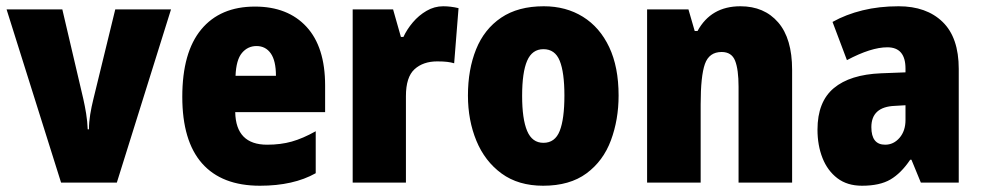

<svg xmlns="http://www.w3.org/2000/svg" viewBox="-20 -583 3135 613"><path d="M175 0 1 -553H179L246 -267Q251 -245 255 -220.5Q259 -196 260 -170H264Q264 -193 268 -217.5Q272 -242 278 -266L348 -553H526L353 0Z M794 -562Q899 -562 958.5 -497.5Q1018 -433 1018 -310V-225H731Q733 -121 833 -121Q876 -121 911.5 -131Q947 -141 988 -164V-30Q917 10 810 10Q688 10 625 -61.5Q562 -133 562 -274Q562 -416 622.5 -489Q683 -562 794 -562ZM799 -436Q771 -436 752.5 -414Q734 -392 732 -341H861Q861 -389 844.5 -412.5Q828 -436 799 -436Z M1395 -563Q1419 -563 1444 -557L1430 -381Q1420 -384 1407.5 -385.5Q1395 -387 1376 -387Q1331 -387 1303.5 -362Q1276 -337 1276 -276V0H1106V-553H1235L1260 -465H1268Q1279 -489 1298 -511.5Q1317 -534 1342 -548.5Q1367 -563 1395 -563Z M1955 -278Q1955 -201 1930.5 -135Q1906 -69 1852.5 -29.5Q1799 10 1714 10Q1635 10 1581.5 -29Q1528 -68 1501 -133.5Q1474 -199 1474 -278Q1474 -361 1500 -425.5Q1526 -490 1580 -526.5Q1634 -563 1716 -563Q1787 -563 1841 -529.5Q1895 -496 1925 -432.5Q1955 -369 1955 -278ZM1647 -277Q1647 -203 1663 -165Q1679 -127 1715 -127Q1752 -127 1767 -165Q1782 -203 1782 -278Q1782 -352 1767 -389Q1752 -426 1715 -426Q1679 -426 1663 -389Q1647 -352 1647 -277Z M2344 -563Q2420 -563 2464.5 -511.5Q2509 -460 2509 -360V0H2338V-306Q2338 -361 2327 -389Q2316 -417 2284 -417Q2244 -417 2230.5 -378.5Q2217 -340 2217 -250V0H2046V-553H2178L2198 -484H2207Q2250 -563 2344 -563Z M2849 -563Q2938 -563 2989.5 -513Q3041 -463 3041 -363V0H2920L2890 -73H2886Q2857 -30 2823 -10Q2789 10 2732 10Q2685 10 2653.5 -14Q2622 -38 2606 -78.5Q2590 -119 2590 -169Q2590 -258 2642 -301.5Q2694 -345 2793 -349L2871 -352V-364Q2871 -432 2813 -432Q2761 -432 2684 -391L2638 -513Q2681 -537 2734 -550Q2787 -563 2849 -563ZM2837 -245Q2762 -242 2762 -177Q2762 -121 2806 -121Q2833 -121 2852 -143Q2871 -165 2871 -200V-247Z"/></svg>

Font: Noto Sans Lao UI Cond Blk
Style: Regular
Weight: 900
Width: 3
Designer: Monotype Design Team
Foundry: Monotype Imaging Inc.
Version: Version 2.000; ttfautohint (v1.8.4.7-5d5b)